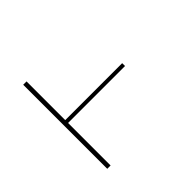

<svg xmlns="http://www.w3.org/2000/svg" viewBox="-128 -693 856 856"><g transform="rotate(-45 300.0 -265.0)"><path d="M106 0V-530H127V-286H486V-268H127V0Z"/></g></svg>

Font: Iosevka Slab Thin Extended
Style: Regular
Weight: 100
Width: 7
Monospace: yes
Designer: Belleve Invis
Foundry: Belleve Invis
Version: Version 11.1.1; ttfautohint (v1.8.3)